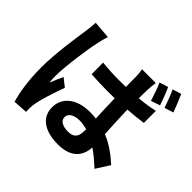

<svg xmlns="http://www.w3.org/2000/svg" viewBox="-200 -1093 1399 1399"><g transform="rotate(45 500.0 -393.5)"><path d="M983 -707C970 -744 946 -804 928 -843L860 -822C880 -782 899 -728 914 -685ZM878 -675C865 -714 844 -770 825 -811L757 -790C777 -750 793 -695 808 -651ZM121 -769C120 -738 115 -700 111 -672C100 -595 70 -409 70 -259C70 -122 89 -12 110 56L221 49C220 34 220 18 220 7C220 -61 274 -211 297 -275L235 -324C220 -291 204 -257 191 -222C188 -243 187 -267 187 -286C187 -387 218 -602 234 -669C237 -687 250 -739 258 -758ZM885 -625C838 -614 788 -607 732 -602C732 -658 732 -712 741 -768H599C603 -749 606 -719 606 -703C606 -682 607 -642 607 -594C584 -593 561 -593 538 -593C479 -593 421 -596 364 -602L365 -483C423 -479 481 -477 538 -477C561 -477 584 -478 608 -478C609 -406 612 -337 615 -276C595 -279 574 -280 551 -280C414 -280 331 -210 331 -109C331 -5 415 53 552 53C686 53 741 -15 746 -109C779 -88 819 -55 867 -10L934 -115C887 -158 826 -208 742 -243C738 -311 734 -389 731 -485C787 -489 838 -494 885 -501ZM620 -155C620 -95 599 -65 539 -65C486 -65 446 -83 446 -123C446 -159 485 -183 541 -183C564 -183 589 -179 620 -172Z"/></g></svg>

Font: Spoqa Han Sans Neo Bold
Style: Bold
Weight: 700
Designer: [Spoqa Han Sans Neo] Dong-huui Kim  Younghwa Kang  Yujin Lee  [Noto Sans] Ryoko NISHIZUKA  (kana & ideographs); Paul D. 
Foundry: Spoqa (http://www.spoqa-han-sans.com)
Version: Version 1.000